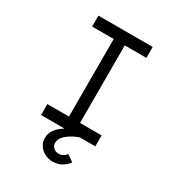

<svg xmlns="http://www.w3.org/2000/svg" viewBox="-211 -830 1077 1171"><g transform="rotate(30 327.5 -244.5)"><path d="M136 0V-77H288V-623H136V-700H518V-623H366V-77H518V0ZM338 211Q307 211 281.5 197.5Q256 184 241 161Q226 138 226 110Q226 82 239 59.5Q252 37 274.5 19Q297 1 323.5 -12.5Q350 -26 377 -36L409 0Q377 11 351 27.5Q325 44 310 62.5Q295 81 295 104Q295 124 309.5 137.5Q324 151 347 151Q365 151 378 142.5Q391 134 400 123L445 155Q431 177 403.5 194Q376 211 338 211Z"/></g></svg>

Font: Lexend Giga Light
Style: Regular
Weight: 300
Version: Version 1.007